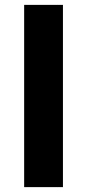

<svg xmlns="http://www.w3.org/2000/svg" viewBox="-20 -767 358 787"><path d="M238 -747H79V0H238Z"/></svg>

Font: Glow Sans SC Normal
Style: Bold
Weight: 700
Designer: Ryoko NISHIZUKA (kana, bopomofo & ideographs); Paul D. Hunt (Latin, Greek & Cyrillic); Sandoll Communications, Soo-young
Version: Version 0.93